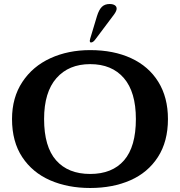

<svg xmlns="http://www.w3.org/2000/svg" viewBox="-20 -928 898 958"><path d="M40 -334Q40 -441 91.5 -519Q143 -597 231.5 -637.5Q320 -678 430 -678Q547 -678 634.5 -637.5Q722 -597 770 -519.5Q818 -442 818 -334Q818 -222 768 -144.5Q718 -67 630.5 -28.5Q543 10 430 10Q318 10 230 -28.5Q142 -67 91 -144Q40 -221 40 -334ZM430 -60Q540 -60 599 -128Q658 -196 658 -334Q658 -469 598 -538.5Q538 -608 430 -608Q323 -608 261.5 -538Q200 -468 200 -334Q200 -196 260 -128Q320 -60 430 -60ZM428 -725 430 -735 464 -848Q474 -880 488.5 -894Q503 -908 527 -908Q543 -908 552.5 -902Q562 -896 562 -885Q562 -874 550 -857L457 -733Q445 -716 434 -716Q428 -716 428 -725Z"/></svg>

Font: Raigarh
Style: Bold
Weight: 700
Designer: jaikishan Patel
Foundry: MagicType
Version: Version 1.000